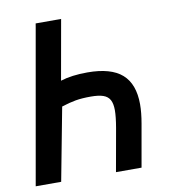

<svg xmlns="http://www.w3.org/2000/svg" viewBox="-81 -784 761 854"><g transform="rotate(-10 300.0 -357.0)"><path d="M252 -713.5 204 -443Q254 -459 325.5 -459Q431.5 -459 481.8 -414.8Q532 -370.5 532 -279Q532 -241.5 523.5 -193L489.5 0H374L408.5 -193.5Q417 -243 417 -272.5Q417 -302 407.8 -319Q398.5 -336 378 -343.2Q357.5 -350.5 321.5 -350.5Q281.5 -350.5 253 -345.5Q224.5 -340.5 189 -329L126.5 0H11.5L134.5 -698L137 -713.5Z"/></g></svg>

Font: JuliaMono ExtraBoldItalic
Style: Regular
Weight: 800
Italic angle: -9°
Monospace: yes
Designer: cormullion
Foundry: corm
Version: Version 0.049; ttfautohint (v1.8.4)